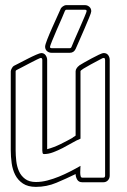

<svg xmlns="http://www.w3.org/2000/svg" viewBox="-20 -711 495 749"><path d="M175 -528Q175 -523 182 -523H252Q257 -523 259 -528Q261 -534 270.5 -555.5Q280 -577 290.5 -601Q301 -625 309.5 -645Q318 -665 318 -668Q318 -673 311 -673H239Q235 -673 233 -668Q231 -662 221.5 -640.5Q212 -619 201.5 -595Q191 -571 183 -551Q175 -531 175 -528ZM390 -477Q390 -479 389 -482Q388 -485 385 -485L380 -484Q376 -482 362 -474.5Q348 -467 333 -459Q318 -451 306 -443.5Q294 -436 294 -433V-170Q279 -164 261 -153.5Q243 -143 224.5 -133.5Q206 -124 187.5 -117Q169 -110 152 -110Q147 -110 146 -115Q145 -120 145 -124V-477Q145 -485 139 -485Q137 -485 123.5 -478.5Q110 -472 94 -463.5Q78 -455 63.5 -447.5Q49 -440 45 -438Q41 -436 41 -433V-125Q41 -105 43.5 -83Q46 -61 54 -43Q62 -25 78 -13Q94 -1 120 -1Q142 -1 165 -7Q188 -13 210 -22Q232 -31 253.5 -42Q275 -53 294 -64Q294 -61 293.5 -53Q293 -45 293 -37.5Q293 -30 294.5 -24Q296 -18 301 -18H383Q390 -18 390 -26ZM408 -26Q408 -15 401 -7.5Q394 0 383 0H301Q287 0 281 -10.5Q275 -21 275 -32Q238 -14 200 2Q162 18 120 18Q89 18 69.5 5Q50 -8 39.5 -28.5Q29 -49 25.5 -74.5Q22 -100 22 -125V-433Q22 -437 26 -444.5Q30 -452 34 -454Q40 -457 55.5 -465Q71 -473 88.5 -482Q106 -491 121 -497.5Q136 -504 141 -504Q152 -504 158 -495.5Q164 -487 164 -477V-129Q190 -136 215.5 -148.5Q241 -161 264 -174H263L275 -182V-433Q275 -439 279.5 -445.5Q284 -452 289 -455H288Q294 -459 308 -467Q322 -475 337 -483Q352 -491 365.5 -497.5Q379 -504 385 -504Q396 -504 402 -496Q408 -488 408 -477ZM239 -691H311Q321 -691 328.5 -684.5Q336 -678 336 -667Q336 -662 327.5 -641.5Q319 -621 308.5 -596.5Q298 -572 288 -549.5Q278 -527 275 -520Q268 -505 252 -505H182Q171 -505 163.5 -511.5Q156 -518 156 -529Q156 -536 164 -556.5Q172 -577 182.5 -600.5Q193 -624 202.5 -645Q212 -666 216 -675Q218 -681 225 -686Q232 -691 239 -691Z"/></svg>

Font: RonaldsonGothicLicht
Style: Regular
Weight: 400
Designer: Mr. Robertson for MacKellar, Smiths & Jordan Co. Philadelphia
Foundry: CAT-Fonts Peter Wiegel
Version: 1.000